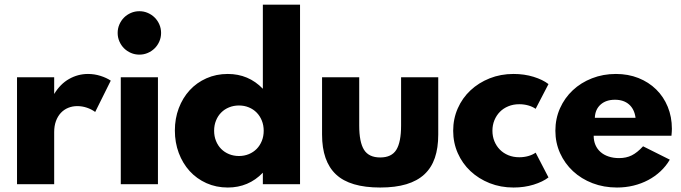

<svg xmlns="http://www.w3.org/2000/svg" viewBox="-20 -802 2965 836"><path d="M54.1 0V-465.5H215.9V-392.7Q242.3 -436.4 280.9 -458.2Q319.5 -480 363.2 -480Q390.9 -480 417 -471.8Q443.2 -463.6 462.3 -450.9L394.5 -314.5Q378.2 -326.4 358 -333.2Q337.7 -340 316.4 -340Q295.5 -340 277 -332.5Q258.6 -325 245 -310.5Q231.4 -295.9 223.6 -274.8Q215.9 -253.6 215.9 -226.8V0Z M586.8 -564.1Q567.3 -564.1 550 -571.6Q532.7 -579.1 520 -591.8Q507.3 -604.5 499.8 -621.8Q492.3 -639.1 492.3 -658.6Q492.3 -678.2 499.8 -695.5Q507.3 -712.7 520 -725.5Q532.7 -738.2 550 -745.7Q567.3 -753.2 586.8 -753.2Q606.4 -753.2 623.6 -745.7Q640.9 -738.2 653.6 -725.5Q666.4 -712.7 673.9 -695.5Q681.4 -678.2 681.4 -658.6Q681.4 -639.1 673.9 -621.8Q666.4 -604.5 653.6 -591.8Q640.9 -579.1 623.6 -571.6Q606.4 -564.1 586.8 -564.1ZM505.9 0V-465.5H667.7V0Z M741.4 -233.6Q741.4 -285.9 758.4 -330.9Q775.5 -375.9 805.9 -409.1Q836.4 -442.3 878.9 -461.1Q921.4 -480 971.8 -480Q1062.3 -480 1124.5 -415.5V-781.8H1286.4V0H1124.5V-50Q1062.3 14.5 971.8 14.5Q921.4 14.5 878.9 -4.5Q836.4 -23.6 805.9 -57Q775.5 -90.5 758.4 -135.9Q741.4 -181.4 741.4 -233.6ZM912.3 -232.7Q912.3 -208.6 920.5 -188.4Q928.6 -168.2 943 -153.6Q957.3 -139.1 977.3 -130.9Q997.3 -122.7 1020.5 -122.7Q1043.6 -122.7 1063.4 -130.9Q1083.2 -139.1 1097.5 -153.6Q1111.8 -168.2 1120 -188.4Q1128.2 -208.6 1128.2 -232.7Q1128.2 -256.8 1120 -277Q1111.8 -297.3 1097.5 -311.8Q1083.2 -326.4 1063.4 -334.5Q1043.6 -342.7 1020.5 -342.7Q997.3 -342.7 977.3 -334.5Q957.3 -326.4 943 -311.8Q928.6 -297.3 920.5 -277Q912.3 -256.8 912.3 -232.7Z M1635.5 14.5Q1503.6 14.5 1443 -42.5Q1382.3 -99.5 1382.3 -215.9V-465.5H1544.1V-255.5Q1544.1 -183.2 1565 -149.8Q1585.9 -116.4 1635.5 -116.4Q1685 -116.4 1705.7 -149.8Q1726.4 -183.2 1726.4 -255.5V-465.5H1888.2V-215.9Q1888.2 -157.7 1873.4 -114.5Q1858.6 -71.4 1827.7 -42.7Q1796.8 -14.1 1749.1 0.2Q1701.4 14.5 1635.5 14.5Z M2215.9 14.5Q2160 14.5 2112 -4.5Q2064.1 -23.6 2028.6 -56.8Q1993.2 -90 1973.2 -135.2Q1953.2 -180.5 1953.2 -232.7Q1953.2 -285 1973.2 -330.2Q1993.2 -375.5 2028.6 -408.6Q2064.1 -441.8 2112 -460.9Q2160 -480 2215.9 -480Q2263.2 -480 2303.4 -467.5Q2343.6 -455 2368.2 -435.9L2312.3 -328.2Q2298.6 -337.7 2280 -343Q2261.4 -348.2 2240.9 -348.2Q2215 -348.2 2193.4 -339.3Q2171.8 -330.5 2156.6 -315Q2141.4 -299.5 2132.7 -278.4Q2124.1 -257.3 2124.1 -232.7Q2124.1 -208.2 2132.7 -187Q2141.4 -165.9 2156.6 -150.5Q2171.8 -135 2193.4 -126.1Q2215 -117.3 2240.9 -117.3Q2261.4 -117.3 2280 -122.5Q2298.6 -127.7 2312.3 -137.3L2368.2 -29.5Q2343.6 -10.5 2303.4 2Q2263.2 14.5 2215.9 14.5Z M2666.4 14.5Q2609.1 14.5 2560 -4.3Q2510.9 -23.2 2475 -56.6Q2439.1 -90 2418.6 -135.2Q2398.2 -180.5 2398.2 -232.7Q2398.2 -285.5 2418.4 -330.7Q2438.6 -375.9 2474.1 -409.1Q2509.5 -442.3 2557.7 -461.1Q2605.9 -480 2661.8 -480Q2715 -480 2759.8 -462.3Q2804.5 -444.5 2837 -412.7Q2869.5 -380.9 2887.5 -337Q2905.5 -293.2 2905.5 -241.4Q2905.5 -234.5 2905 -227.7Q2904.5 -220.9 2903.6 -210.9H2565Q2565 -188.6 2572.7 -170.7Q2580.5 -152.7 2595 -140Q2609.5 -127.3 2630 -120.5Q2650.5 -113.6 2675.5 -113.6Q2706.8 -113.6 2730.7 -125.5Q2754.5 -137.3 2780 -165L2896.4 -106.8Q2880 -78.6 2855.9 -56.1Q2831.8 -33.6 2802.3 -18Q2772.7 -2.3 2738.4 6.1Q2704.1 14.5 2666.4 14.5ZM2747.3 -289.1Q2742.3 -326.8 2718.9 -347.3Q2695.5 -367.7 2657.7 -367.7Q2618.6 -367.7 2595 -346.6Q2571.4 -325.5 2570 -289.1Z"/></svg>

Font: Spartan ExtBd
Style: Regular
Weight: 800
Designer: Matt Bailey, Mirko Velimirovic
Foundry: Matt Bailey
Version: Version 1.005